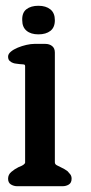

<svg xmlns="http://www.w3.org/2000/svg" viewBox="-20 -645 315 665"><path d="M113 -526Q87 -526 72 -538.5Q57 -551 57 -575Q56 -601 71.5 -613Q87 -625 113 -625Q139 -625 154.5 -612.5Q170 -600 170 -575Q170 -550 154.5 -538Q139 -526 113 -526ZM196 0H40Q28 0 18 -6Q8 -12 8 -26Q8 -40 19 -49.5Q30 -59 44 -66Q49 -68 53.5 -70Q58 -72 62 -75Q67 -79 67 -82V-416Q67 -422 60.5 -422Q54 -422 48 -423Q42 -424 36 -424.5Q30 -425 25 -427Q19 -429 13.5 -434Q8 -439 8 -449Q8 -458 17.5 -466Q27 -474 41.5 -480Q56 -486 71.5 -489.5Q87 -493 99 -493H137Q151 -493 160.5 -485.5Q170 -478 170 -463V-83Q170 -76 177 -72.5Q184 -69 192 -65Q205 -59 214 -52Q219 -47 223.5 -41Q228 -35 228 -26Q228 -12 218.5 -6Q209 0 196 0Z"/></svg>

Font: Jura
Style: Bold
Weight: 700
Designer: Ed Merritt
Foundry: Ten by Twenty
Version: Version 1.007